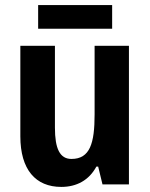

<svg xmlns="http://www.w3.org/2000/svg" viewBox="-20 -725 590 755"><path d="M421 -705H130V-612H421ZM487 -545H352V-275C352 -162 334 -100 261 -100C215 -100 196 -141 196 -223V-545H60V-189C60 -58 120 10 221 10C281 10 330 -16 359 -70H366L383 0H487Z"/></svg>

Font: Noto Sans Display SemiCondensed
Style: Bold
Weight: 700
Width: 4
Designer: Monotype Design Team
Foundry: Monotype Imaging Inc.
Version: Version 1.900